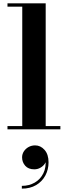

<svg xmlns="http://www.w3.org/2000/svg" viewBox="-20 -770 404 1143"><path d="M252 -750V-19.5H339.5V0H24.5V-19.5H112.5V-730.5H24.5V-750ZM110 353V336.5Q153 336.5 186.8 317Q220.5 297.5 238.2 261.5Q256 225.5 250.5 177H255.5Q256 191.5 246.2 205.5Q236.5 219.5 220 228.8Q203.5 238 184 238Q149 238 130.2 216.8Q111.5 195.5 111.5 167Q111.5 147.5 122 131.2Q132.5 115 150.2 105.2Q168 95.5 189 95.5Q221.5 95.5 245.2 122.2Q269 149 269 196Q269 239.5 249.8 275.2Q230.5 311 194.8 332Q159 353 110 353Z"/></svg>

Font: Bodoni Moda
Style: Bold
Weight: 700
Designer: Owen Earl
Foundry: indestructible type
Version: Version 2.005